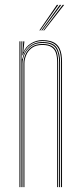

<svg xmlns="http://www.w3.org/2000/svg" viewBox="-20 -770 333 790"><path d="M231.2 0V-514Q231.2 -535 227.6 -551.2Q224 -567.5 215.2 -578.5Q206.5 -589.5 191.6 -595.2Q176.8 -601 154.2 -601Q126.2 -601 104.6 -585.6Q83 -570.2 74 -542.5H72L75.8 -600H80V-596.2L75.8 -555.5H76.8Q85.5 -577.8 107.4 -591.4Q129.2 -605 154.2 -605Q173.2 -605 187 -601.1Q200.8 -597.2 210.1 -589.8Q219.5 -582.2 225 -571.2Q230.5 -560.2 232.9 -545.9Q235.2 -531.5 235.2 -514V0ZM60 0V-600H64V0ZM76.5 0V-508.8Q76.5 -525.8 84 -544.4Q91.5 -563 108.5 -576Q125.5 -589 154.2 -589Q173.2 -589 185.9 -584.1Q198.5 -579.2 205.8 -569.6Q213 -560 216.1 -546Q219.2 -532 219.2 -514V0H215.2V-514Q215.2 -537 209.9 -552.8Q204.5 -568.5 191.2 -576.8Q178 -585 154.2 -585Q127.5 -585 111.2 -572.9Q95 -560.8 87.8 -543.1Q80.5 -525.5 80.5 -508.8V0ZM68 0V-600H72L70 -527.8H72Q77.8 -556.5 99.4 -576.8Q121 -597 154.2 -597Q198.2 -597 212.8 -574.6Q227.2 -552.2 227.2 -514V0H223.2V-514Q223.2 -552 209 -572.5Q194.8 -593 154.2 -593Q124.8 -593 106.8 -579Q88.8 -565 80.6 -545.4Q72.5 -525.8 72.5 -508.8V0ZM142 -645 214 -750H220L146 -645ZM158 -645 238 -750H244L162 -645ZM150 -645 226 -750H232L154 -645Z"/></svg>

Font: Big Shoulders Inline Display SC Thin
Style: Regular
Weight: 100
Designer: Patric King
Foundry: XO Type Co
Version: Version 2.002